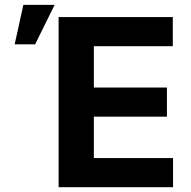

<svg xmlns="http://www.w3.org/2000/svg" viewBox="-20 -778 793 798"><path d="M223.6 -707H698.2V-585.9H370.1V-414.1H673.8V-293H370.1V-121.1H699.2V0H223.6ZM77.1 -757.8H207L126 -593.8H41Z"/></svg>

Font: Pretendard JP
Style: Bold
Weight: 700
Designer: Base glyphs from Inter by Rasmus Andersson; Hangeul glyphs from Noto Sans CJK(Source Han Sans) by Jang Soo-young and Kan
Foundry: Kil Hyung-jin
Version: Version 1.309